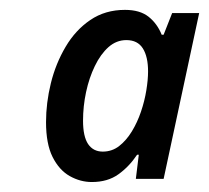

<svg xmlns="http://www.w3.org/2000/svg" viewBox="-20 -741 419 385"><path d="M164.1 -376Q141.1 -376 119.9 -387.9Q98.6 -399.9 85.4 -426.3Q72.3 -452.6 72.3 -496.1Q72.3 -534.7 82 -574.2Q91.8 -613.8 111.6 -647.2Q131.3 -680.7 161.1 -700.9Q190.9 -721.2 230.5 -721.2Q260.7 -721.2 278.1 -707.3Q295.4 -693.4 304.2 -671.4H308.1L325.2 -714.8H379.4L308.1 -382.3H252.4L258.3 -430.7H254.9Q238.8 -406.7 217.3 -391.4Q195.8 -376 164.1 -376ZM186 -437Q204.6 -437 219 -448.2Q233.4 -459.5 244.4 -477.5Q255.4 -495.6 262.7 -517.1Q270 -538.6 273.4 -559.8Q276.9 -581.1 276.9 -597.7Q276.9 -627.4 266.4 -644Q255.9 -660.6 233.4 -660.6Q213.4 -660.6 197.5 -646.5Q181.6 -632.3 170.2 -608.6Q158.7 -585 152.6 -556.4Q146.5 -527.8 146.5 -499Q146.5 -467.3 156.7 -452.1Q167 -437 186 -437Z"/></svg>

Font: Open Sans SemiCondensed SemiBold
Style: Italic
Weight: 600
Width: 4
Italic angle: -12°
Designer: Monotype Design Team
Foundry: Monotype Imaging Inc.
Version: Version 3.000